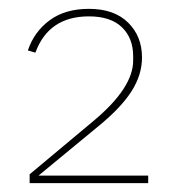

<svg xmlns="http://www.w3.org/2000/svg" viewBox="-20 -759 402 434"><path d="M47 -345V-365L193 -487Q281 -561 281 -622V-632Q281 -673 255.5 -697.5Q230 -722 181 -722Q90 -722 60 -640L43 -645Q57 -687 92 -713Q127 -739 181 -739Q238 -739 269.5 -708Q301 -677 301 -629Q301 -590 277.5 -553Q254 -516 204 -475L67 -362H315V-345Z"/></svg>

Font: IBM Plex Sans JP Thin
Style: Regular
Weight: 100
Designer: Mike Abbink; Paul van der Laan; Pieter van Rosmalen; Wujin Sim; Yejin Wi; Jinhee Kim; Boomi Park; Yona Kim; Kichan Ma
Foundry: Sandoll Inc.
Version: Version 1.001